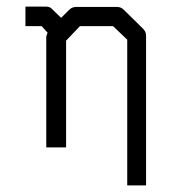

<svg xmlns="http://www.w3.org/2000/svg" viewBox="-20 -496 580 581"><path d="M165 -442 189 -466Q198 -475 210 -475H334Q346 -475 354 -467L413 -409Q422 -400 422 -388V65H365V-376L322 -417H222L180 -373V-50H120V-385Q120 -387 124 -397L106 -417H57V-476H120Q132 -476 139 -467Z"/></svg>

Font: 3270 Nerd Font Mono
Style: Regular
Weight: 400
Monospace: yes
Version: Version 3.0.1;Nerd Fonts 3.0.0